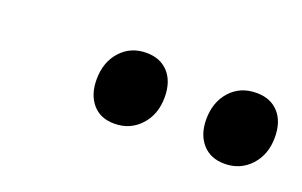

<svg xmlns="http://www.w3.org/2000/svg" viewBox="-35 -864 525 334"><g transform="rotate(20 227.5 -697.5)"><path d="M184 -630Q158 -630 143.5 -647Q129 -664 129 -692Q129 -724 147.5 -744.5Q166 -765 195 -765Q221 -765 236 -748.5Q251 -732 251 -703Q251 -671 232 -650.5Q213 -630 184 -630ZM388 -630Q362 -630 347 -647Q332 -664 332 -692Q332 -724 350.5 -744.5Q369 -765 399 -765Q425 -765 440 -748.5Q455 -732 455 -703Q455 -671 436 -650.5Q417 -630 388 -630Z"/></g></svg>

Font: Bitter Thin SemiBold
Style: Italic
Weight: 600
Italic angle: -9°
Version: Version 2.002